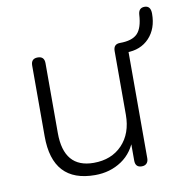

<svg xmlns="http://www.w3.org/2000/svg" viewBox="-73 -689 733 766"><g transform="rotate(-10 293.5 -306.5)"><path d="M252 7Q80 7 80 -180V-467Q80 -495 107 -495Q134 -495 134 -467V-184Q134 -42 255 -42Q327 -42 370.5 -87.5Q414 -133 414 -209V-467Q414 -495 441 -495Q490 -495 511.5 -517Q533 -539 536 -593Q538 -620 562 -620Q587 -620 587 -588Q587 -527 552 -490Q517 -453 459 -453L468 -467V-23Q468 -10 461 -2.5Q454 5 441 5Q415 5 415 -23V-108L426 -117Q407 -56 360 -24.5Q313 7 252 7Z"/></g></svg>

Font: Nunito VF Beta Light
Style: Regular
Weight: 300
Designer: Vernon Adams
Foundry: newtypography
Version: Version 3.001